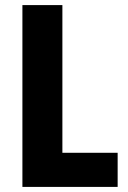

<svg xmlns="http://www.w3.org/2000/svg" viewBox="-20 -734 502 754"><path d="M68 0V-714H225V-134H442V0Z"/></svg>

Font: Noto Sans Lao Condensed ExtraBold
Style: Regular
Weight: 800
Width: 3
Designer: Monotype Design Team
Foundry: Monotype Imaging Inc.
Version: Version 2.003; ttfautohint (v1.8.4.7-5d5b)